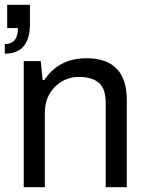

<svg xmlns="http://www.w3.org/2000/svg" viewBox="-30 -781 613 801"><path d="M-10 -557V-597Q45 -597 45 -664H0V-761H95V-682Q95 -557 -10 -557ZM69 0V-526H140L148 -447H155Q215 -538 331 -538Q499 -538 499 -363V0H411V-351Q411 -412 382 -436Q353 -460 299 -460Q240 -460 198.5 -418Q157 -376 157 -309V0Z"/></svg>

Font: Archivo
Style: Regular
Weight: 400
Designer: Hector Gatti
Foundry: Omnibus-Type
Version: Version 2.001